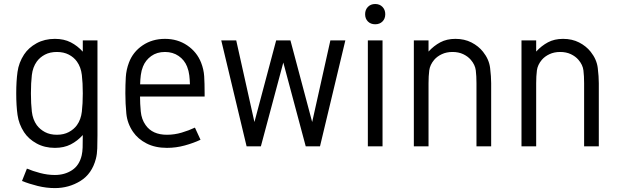

<svg xmlns="http://www.w3.org/2000/svg" viewBox="-20 -730 3081 958"><path d="M253.9 -536.1Q299.3 -536.1 333 -518.8Q366.7 -501.5 393.1 -472.2V-528.3H466.3V-54.2Q466.3 -18.1 465.3 10.5Q464.4 39.1 458.5 62Q439 137.2 381.3 172.9Q323.7 208.5 253.9 208.5Q210.9 208.5 167.7 197.8Q124.5 187 89.8 172.9L114.3 111.3Q143.1 123.5 180.2 133.3Q217.3 143.1 253.9 143.1Q302.7 143.1 339.4 119.1Q376 95.2 387.7 44.9Q391.6 27.3 392.3 6.3Q393.1 -14.6 393.1 -56.2Q366.7 -26.9 333 -9.5Q299.3 7.8 253.9 7.8Q202.6 7.8 162.6 -14.2Q122.6 -36.1 100.1 -70.3Q73.7 -110.8 67.4 -157Q61 -203.1 61 -264.2Q61 -325.2 67.4 -371.3Q73.7 -417.5 100.1 -458Q122.6 -492.2 162.6 -514.2Q202.6 -536.1 253.9 -536.1ZM263.7 -470.7Q229.5 -470.7 204.3 -457.5Q179.2 -444.3 163.6 -422.9Q143.6 -395 138.9 -355.7Q134.3 -316.4 134.3 -264.2Q134.3 -212.4 138.9 -172.9Q143.6 -133.3 163.6 -105.5Q179.2 -84.5 204.3 -71Q229.5 -57.6 263.7 -57.6Q297.9 -57.6 323.2 -71Q348.6 -84.5 363.8 -105.5Q383.8 -133.3 388.4 -172.9Q393.1 -212.4 393.1 -264.2Q393.1 -316.4 388.4 -355.7Q383.8 -395 363.8 -422.9Q348.6 -444.3 323.2 -457.5Q297.9 -470.7 263.7 -470.7Z M803.2 -536.1Q866.2 -536.1 914.3 -503.4Q962.4 -470.7 983.4 -417.5Q996.6 -383.8 998.8 -349.6Q1001 -315.4 1001 -264.6V-248.5H678.7Q678.7 -212.9 682.4 -173.8Q686 -134.8 706.5 -106Q740.2 -57.6 813 -57.6Q850.6 -57.6 886.7 -68.4Q922.9 -79.1 952.6 -93.3L980.5 -32.7Q945.3 -16.1 901.9 -4.2Q858.4 7.8 813 7.8Q754.4 7.8 711.4 -14.2Q668.5 -36.1 644 -71.8Q615.2 -113.8 610.4 -163.1Q605.5 -212.4 605.5 -264.2Q605.5 -307.6 607.7 -345Q609.9 -382.3 623.5 -418Q643.6 -471.2 691.7 -503.7Q739.7 -536.1 803.2 -536.1ZM803.2 -470.7Q762.7 -470.7 734.4 -450.2Q706.1 -429.7 693.4 -397.9Q685.5 -378.4 682.6 -355.7Q679.7 -333 679.2 -309.1H927.7Q927.2 -330.6 924.6 -353.5Q921.9 -376.5 913.6 -397.5Q900.4 -430.7 871.3 -450.7Q842.3 -470.7 803.2 -470.7Z M1084 -528.3H1158.7L1249.5 -121.1L1357.9 -528.3H1429.2L1537.6 -121.1L1628.4 -528.3H1703.1L1576.7 0H1505.4L1393.6 -418L1281.7 0H1210.4Z M1888.7 0H1815.4V-528.3H1888.7ZM1852.1 -710Q1874.5 -710 1888.4 -695.6Q1902.3 -681.2 1902.3 -659.2Q1902.3 -636.7 1888.4 -622.8Q1874.5 -608.9 1852.1 -608.9Q1829.6 -608.9 1815.7 -622.8Q1801.8 -636.7 1801.8 -659.2Q1801.8 -681.2 1815.7 -695.6Q1829.6 -710 1852.1 -710Z M2252.4 -536.1Q2297.4 -536.1 2332.5 -518.1Q2367.7 -500 2390.1 -471.7Q2420.4 -433.6 2425.5 -390.6Q2430.7 -347.7 2430.7 -314.9V0H2357.4V-314.9Q2357.4 -350.6 2354 -378.7Q2350.6 -406.7 2329.1 -431.6Q2314.5 -448.7 2291.3 -459.7Q2268.1 -470.7 2237.8 -470.7Q2208 -470.7 2184.6 -459.7Q2161.1 -448.7 2146.5 -431.6Q2125.5 -406.7 2121.8 -378.7Q2118.2 -350.6 2118.2 -314.9V0H2044.9V-528.3H2118.2V-472.7Q2144.5 -501.5 2176.8 -518.8Q2209 -536.1 2252.4 -536.1Z M2789.6 -536.1Q2834.5 -536.1 2869.6 -518.1Q2904.8 -500 2927.2 -471.7Q2957.5 -433.6 2962.6 -390.6Q2967.8 -347.7 2967.8 -314.9V0H2894.5V-314.9Q2894.5 -350.6 2891.1 -378.7Q2887.7 -406.7 2866.2 -431.6Q2851.6 -448.7 2828.4 -459.7Q2805.2 -470.7 2774.9 -470.7Q2745.1 -470.7 2721.7 -459.7Q2698.2 -448.7 2683.6 -431.6Q2662.6 -406.7 2658.9 -378.7Q2655.3 -350.6 2655.3 -314.9V0H2582V-528.3H2655.3V-472.7Q2681.6 -501.5 2713.9 -518.8Q2746.1 -536.1 2789.6 -536.1Z"/></svg>

Font: Gidole
Style: Regular
Weight: 400
Version: Version 2.100; ttfautohint (v1.8.4.7-5d5b)